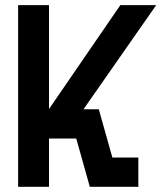

<svg xmlns="http://www.w3.org/2000/svg" viewBox="-20 -720 622 740"><path d="M49.8 0V-700.2H168.9V-299.8L443.8 -700.2H582L301.8 -298.8H360.8L413.1 -112.8H513.2V0H326.2L273.9 -186H168.9V0Z"/></svg>

Font: Cakra Normal
Style: Regular
Weight: 400
Designer: Lucia Kollert, Vojtech Kollert
Foundry: OoM Type
Version: Version 1.000;Glyphs 3.1.1 (3148)